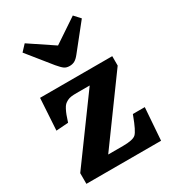

<svg xmlns="http://www.w3.org/2000/svg" viewBox="-193 -905 905 1009"><g transform="rotate(-30 259.5 -401.0)"><path d="M264.2 -580.1Q244.6 -580.1 232.2 -588.9Q219.7 -597.7 199.2 -622.1L84 -765.1L118.2 -801.8L264.2 -704.1L410.2 -801.8L443.8 -765.1L323.2 -613.8Q307.6 -594.2 294.2 -587.2Q280.8 -580.1 264.2 -580.1ZM29.8 0V-64.9L303.2 -439H224.1Q204.6 -439 191.2 -437.3Q177.7 -435.5 166.5 -429.7Q155.3 -423.8 148.2 -417Q141.1 -410.2 133.5 -395.5Q126 -380.9 120.6 -366.5Q115.2 -352.1 106.9 -326.2L33.2 -320.8L44.9 -513.2H482.9V-456.1L206.1 -76.2H295.9Q356.9 -76.2 375 -93.5Q393.1 -110.8 421.4 -187Q423.8 -192.9 424.8 -195.8H497.1L482.9 0Z"/></g></svg>

Font: Literata Book
Style: Bold
Weight: 700
Designer: Latin by Veronika Burian and Jose Scaglione. Greek by Irene Vlachou. Cyrillic by Vera Evstafieva
Foundry: TypeTogether
Version: Version 2.003;PS 002.003;hotconv 1.0.88;makeotf.lib2.5.64775